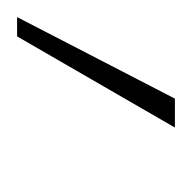

<svg xmlns="http://www.w3.org/2000/svg" viewBox="-102 -76 220 219"><g transform="rotate(90 7.5 33.0)"><path d="M-82 123 11 -57H44L-60 123Z"/></g></svg>

Font: DM Sans 20pt Thin
Style: Italic
Weight: 250
Italic angle: -10°
Version: Version 4.004;gftools[0.9.30]